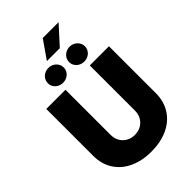

<svg xmlns="http://www.w3.org/2000/svg" viewBox="-306 -1186 1314 1314"><g transform="rotate(-45 351.0 -529.0)"><path d="M654.3 -707V-252.9Q654.3 -173.8 616.5 -114.5Q578.6 -55.2 509.8 -23.2Q440.9 8.8 350.6 8.8Q260.3 8.8 191.7 -23.2Q123 -55.2 85.4 -114.5Q47.9 -173.8 47.9 -252.9V-707H233.4V-269.5Q233.4 -235.8 248.5 -209.2Q263.7 -182.6 290.3 -167.5Q316.9 -152.3 350.6 -152.3Q384.8 -152.3 411.6 -167.2Q438.5 -182.1 453.6 -209Q468.8 -235.8 468.8 -269.5V-707ZM374 -1067.4H527.3L407.2 -935.5H282.2ZM179.7 -823.2Q179.7 -842.8 189.7 -859.4Q199.7 -876 217.5 -885.7Q235.4 -895.5 256.8 -895.5Q277.3 -895.5 294.9 -885.7Q312.5 -876 322.8 -859.4Q333 -842.8 333 -823.2Q333 -803.7 322.8 -787.4Q312.5 -771 294.9 -761.5Q277.3 -752 256.8 -752Q235.4 -752 217.5 -761.5Q199.7 -771 189.7 -787.4Q179.7 -803.7 179.7 -823.2ZM384.8 -823.2Q384.8 -842.8 395 -859.4Q405.3 -876 422.9 -885.7Q440.4 -895.5 461.9 -895.5Q482.4 -895.5 500 -885.7Q517.6 -876 527.8 -859.4Q538.1 -842.8 538.1 -823.2Q538.1 -803.7 527.8 -787.4Q517.6 -771 500 -761.5Q482.4 -752 461.9 -752Q440.4 -752 422.9 -761.5Q405.3 -771 395 -787.4Q384.8 -803.7 384.8 -823.2Z"/></g></svg>

Font: Pretendard Std Black
Style: Regular
Weight: 900
Designer: Base glyphs from Inter by Rasmus Andersson; Hangeul glyphs from Noto Sans CJK(Source Han Sans) by Jang Soo-young and Kan
Foundry: Kil Hyung-jin
Version: Version 1.309